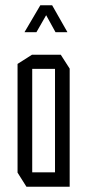

<svg xmlns="http://www.w3.org/2000/svg" viewBox="-20 -713 336 733"><path d="M103 -450V-504H212L246 -451V-450ZM81 0 47 -54V-55H190V0ZM47 -55V-469L102 -504H103V-55ZM190 0V-450H246V0ZM192 -590 138 -688 179 -693 237 -591V-590ZM74 -590V-591L134 -693H178L119 -590Z"/></svg>

Font: Foldit Light
Style: Regular
Weight: 300
Version: Version 1.003